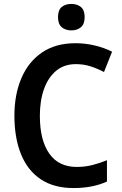

<svg xmlns="http://www.w3.org/2000/svg" viewBox="-20 -943 616 973"><path d="M364 -618Q306 -618 265.5 -585Q225 -552 203.5 -493Q182 -434 182 -356Q182 -233 229.5 -165Q277 -97 369 -97Q410 -97 447.5 -106.5Q485 -116 522 -131V-23Q450 10 353 10Q253 10 186.5 -34.5Q120 -79 86.5 -161.5Q53 -244 53 -357Q53 -464 88.5 -547Q124 -630 193 -677Q262 -724 362 -724Q411 -724 458.5 -713Q506 -702 548 -681L507 -578Q475 -595 440 -606.5Q405 -618 364 -618ZM342 -923Q371 -923 390 -907.5Q409 -892 409 -856Q409 -821 390 -805Q371 -789 342 -789Q312 -789 293 -805Q274 -821 274 -856Q274 -892 292.5 -907.5Q311 -923 342 -923Z"/></svg>

Font: Noto Sans Khmer UI SemiCondensed SemiBold
Style: Regular
Weight: 600
Width: 4
Designer: Danh Hong and the Monotype Design Team
Foundry: Monotype Imaging Inc.
Version: Version 2.002; ttfautohint (v1.8.4.7-5d5b)